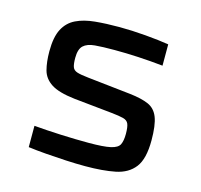

<svg xmlns="http://www.w3.org/2000/svg" viewBox="-83 -608 738 705"><g transform="rotate(15 286.0 -255.0)"><path d="M298 8Q264 8 225 6Q186 4 148 1Q110 -2 80 -6V-87Q125 -83 181 -80.5Q237 -78 288 -78Q345 -78 371.5 -84Q398 -90 405 -104.5Q412 -119 412 -145Q412 -171 407 -183Q402 -195 386.5 -199Q371 -203 342 -206L196 -221Q135 -228 106.5 -246.5Q78 -265 70 -295Q62 -325 62 -366Q62 -420 78 -450.5Q94 -481 124 -495.5Q154 -510 195.5 -514Q237 -518 288 -518Q334 -518 387.5 -513.5Q441 -509 477 -503V-422Q381 -432 292 -432Q247 -432 218 -429.5Q189 -427 174.5 -413.5Q160 -400 160 -367Q160 -344 164 -332.5Q168 -321 182 -316.5Q196 -312 225 -309L389 -291Q433 -286 459.5 -274.5Q486 -263 497.5 -233.5Q509 -204 509 -146Q509 -76 484 -43.5Q459 -11 412 -1.5Q365 8 298 8Z"/></g></svg>

Font: Saira Expanded Medium
Style: Regular
Weight: 500
Width: 7
Designer: Hector Gatti with collaboration of the Omnibus-Type team
Foundry: Omnibus-Type
Version: Version 1.100; ttfautohint (v1.8.3)